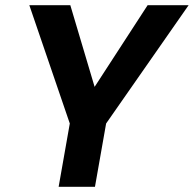

<svg xmlns="http://www.w3.org/2000/svg" viewBox="-20 -720 747 740"><path d="M206 0 249 -244 93 -700H251L348 -374L338 -375L549 -700H707L389 -244L346 0Z"/></svg>

Font: DM Sans 12pt ExtraBold
Style: Italic
Weight: 800
Italic angle: -10°
Version: Version 4.004;gftools[0.9.30]